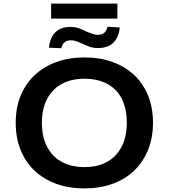

<svg xmlns="http://www.w3.org/2000/svg" viewBox="-20 -1033 934 1063"><path d="M448 10Q361 10 291 -15.5Q221 -41 171 -88.5Q121 -136 94 -203Q67 -270 67 -353Q67 -436 94 -502.5Q121 -569 171.5 -616.5Q222 -664 292 -689.5Q362 -715 448 -715Q534 -715 604 -689.5Q674 -664 723.5 -617Q773 -570 800 -503.5Q827 -437 827 -354Q827 -271 800 -204Q773 -137 723.5 -89Q674 -41 604 -15.5Q534 10 448 10ZM448 -108Q521 -108 573 -137Q625 -166 653.5 -221Q682 -276 682 -353Q682 -431 654.5 -485.5Q627 -540 574 -568.5Q521 -597 448 -597Q374 -597 321.5 -568Q269 -539 240.5 -484.5Q212 -430 212 -352Q212 -276 240.5 -221Q269 -166 321.5 -137Q374 -108 448 -108ZM263 -930V-1013H630V-930ZM523 -767Q497 -767 477 -774Q457 -781 436 -791Q419 -799 404 -804.5Q389 -810 373 -810Q351 -810 338 -799.5Q325 -789 319 -766L251 -769Q255 -806 269 -831.5Q283 -857 308.5 -870.5Q334 -884 370 -884Q395 -884 416.5 -876.5Q438 -869 459 -858Q476 -852 491 -846Q506 -840 521 -840Q545 -840 557.5 -851.5Q570 -863 575 -885L643 -881Q638 -826 607.5 -796.5Q577 -767 523 -767Z"/></svg>

Font: Nunito Sans 10pt SemiExpanded
Style: Bold
Weight: 700
Width: 6
Designer: Vernon Adams
Foundry: Vernon Adams
Version: Version 3.101;gftools[0.9.27]